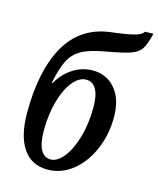

<svg xmlns="http://www.w3.org/2000/svg" viewBox="-116 -851 778 943"><g transform="rotate(15 273.0 -379.5)"><path d="M47 -235Q47 -448 118.5 -575Q190 -702 338 -722Q422 -732 459 -742Q496 -752 503 -768L546 -769Q533 -713 516.5 -688.5Q500 -664 463 -651.5Q426 -639 336 -623Q261 -610 221.5 -587Q182 -564 162 -524Q142 -484 126 -408H131Q159 -458 205.5 -488Q252 -518 306 -518Q377 -518 421 -466Q465 -414 465 -322Q465 -235 432.5 -158.5Q400 -82 342.5 -36Q285 10 215 10Q133 10 90 -54Q47 -118 47 -235ZM355 -343Q355 -405 337 -435.5Q319 -466 286 -466Q251 -466 219.5 -428Q188 -390 168.5 -322.5Q149 -255 149 -171Q149 -107 166.5 -74.5Q184 -42 217 -42Q251 -42 283 -82Q315 -122 335 -191Q355 -260 355 -343Z"/></g></svg>

Font: Noto Serif CondSemiBold
Style: Italic
Weight: 600
Width: 3
Italic angle: -12°
Designer: Monotype Design Team
Foundry: Monotype Imaging Inc.
Version: Version 1.001